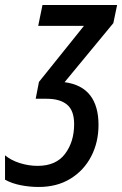

<svg xmlns="http://www.w3.org/2000/svg" viewBox="-43 -734 486 764"><path d="M111 10Q75 10 39.5 3Q4 -4 -23 -19V-116Q1 -96 36 -85Q71 -74 107 -74Q180 -74 216 -122Q252 -170 252 -240Q252 -294 224 -317.5Q196 -341 143 -341H99L112 -408L291 -631H109L126 -714H423L408 -642L214 -407Q282 -398 315.5 -355Q349 -312 349 -237Q349 -168 320 -112Q291 -56 237.5 -23Q184 10 111 10Z"/></svg>

Font: Noto Sans ExtraCondensed Medium
Style: Italic
Weight: 500
Width: 2
Italic angle: -12°
Designer: Monotype Design Team
Foundry: Monotype Imaging Inc.
Version: Version 2.013; ttfautohint (v1.8.4.7-5d5b)